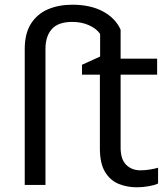

<svg xmlns="http://www.w3.org/2000/svg" viewBox="-20 -785 713 815"><path d="M561 10Q519 10 483.5 -4.5Q448 -19 426 -55Q404 -91 404 -156V-468H328V-510L405 -545V-641Q389 -664 357.5 -678Q326 -692 287 -692Q227 -692 200 -661.5Q173 -631 173 -577V0H85V-577Q85 -643 111.5 -684.5Q138 -726 183.5 -745.5Q229 -765 287 -765Q364 -765 417 -736.5Q470 -708 492 -659V-536H647V-468H492V-158Q492 -109 515.5 -85.5Q539 -62 576 -62Q596 -62 617 -65.5Q638 -69 651 -73V-6Q637 1 611 5.5Q585 10 561 10Z"/></svg>

Font: Noto Sans Historical
Style: Regular
Weight: 400
Designer: Monotype Design Team
Foundry: Monotype Imaging Inc.
Version: Version 2.013; ttfautohint (v1.8.4.7-5d5b)